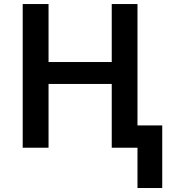

<svg xmlns="http://www.w3.org/2000/svg" viewBox="-20 -734 849 954"><path d="M786.1 200.2V-110.8H663.1V-713.9H535.2V-425.8H221.2V-713.9H92.8V0H221.2V-316.9H535.2V0H663.1V200.2Z"/></svg>

Font: Noto Reveo Sans
Style: Regular
Weight: 600
Designer: Monotype Design Team
Foundry: Monotype Imaging Inc.
Version: Version 2.007